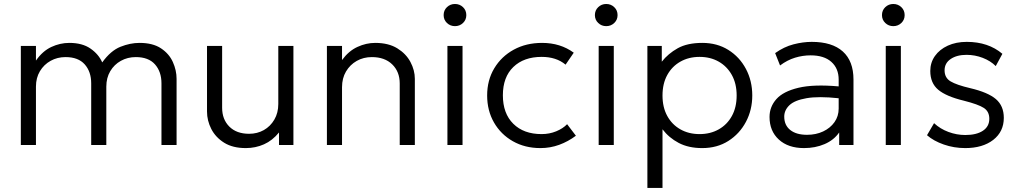

<svg xmlns="http://www.w3.org/2000/svg" viewBox="-20 -710 4988 940"><path d="M82 0V-485H156V-413.5Q188.5 -460 231.2 -480Q274 -500 319.5 -500Q383 -500 423 -472.2Q463 -444.5 480.5 -404.5Q522 -462 569.8 -481Q617.5 -500 663 -500Q728 -500 768 -473.5Q808 -447 826.2 -406.5Q844.5 -366 844.5 -324V0H770.5V-302Q770.5 -359 738.8 -394.8Q707 -430.5 645 -430.5Q604.5 -430.5 571.8 -412.2Q539 -394 519.8 -361.5Q500.5 -329 500.5 -286V0H426.5V-302Q426.5 -359 394.8 -394.8Q363 -430.5 301 -430.5Q260.5 -430.5 227.8 -412.2Q195 -394 175.5 -361.5Q156 -329 156 -286V0Z M1183.5 15Q1119.5 15 1077.5 -11.2Q1035.5 -37.5 1014.5 -78.5Q993.5 -119.5 993.5 -164V-485H1067.5V-182.5Q1067.5 -125.5 1102.8 -90.2Q1138 -55 1199.5 -55Q1239.5 -55 1271.8 -73.2Q1304 -91.5 1323.2 -124.5Q1342.5 -157.5 1342.5 -201V-485H1416.5V0H1346V-61.5Q1314 -22 1272.5 -3.5Q1231 15 1183.5 15Z M1580.5 0V-485H1654.5V-416Q1687 -460.5 1729.8 -480.2Q1772.5 -500 1817 -500Q1882 -500 1925 -473.5Q1968 -447 1989.5 -406.5Q2011 -366 2011 -324V0H1937V-301.5Q1937 -359 1900.2 -394.8Q1863.5 -430.5 1800.5 -430.5Q1759.5 -430.5 1726.5 -411.8Q1693.5 -393 1674 -360Q1654.5 -327 1654.5 -283V0Z M2170.5 0V-485H2244.5V0ZM2207.5 -582Q2184.5 -582 2168.2 -597.5Q2152 -613 2152 -636Q2152 -659.5 2168.2 -675Q2184.5 -690.5 2207.5 -690.5Q2230.5 -690.5 2246.8 -675Q2263 -659.5 2263 -636Q2263 -613 2246.8 -597.5Q2230.5 -582 2207.5 -582Z M2626 15Q2550 15 2491 -18.5Q2432 -52 2398.5 -110.2Q2365 -168.5 2365 -242.5Q2365 -317.5 2399.8 -375.5Q2434.5 -433.5 2495.2 -466.8Q2556 -500 2634 -500Q2723.5 -500 2789 -452L2749 -393.5Q2703.5 -431.5 2632 -431.5Q2544.5 -431.5 2493.2 -382Q2442 -332.5 2442 -243.5Q2442 -154.5 2493 -104Q2544 -53.5 2631.5 -53.5Q2670 -53.5 2703.2 -67.2Q2736.5 -81 2756.5 -102L2799.5 -45.5Q2761.5 -17 2717.8 -1Q2674 15 2626 15Z M2911 0V-485H2985V0ZM2948 -582Q2925 -582 2908.8 -597.5Q2892.5 -613 2892.5 -636Q2892.5 -659.5 2908.8 -675Q2925 -690.5 2948 -690.5Q2971 -690.5 2987.2 -675Q3003.5 -659.5 3003.5 -636Q3003.5 -613 2987.2 -597.5Q2971 -582 2948 -582Z M3149.5 210V-485H3220V-408Q3251 -447.5 3298 -473.8Q3345 -500 3418.5 -500Q3491 -500 3546 -465.5Q3601 -431 3632 -372.5Q3663 -314 3663 -242.5Q3663 -172 3632 -113.5Q3601 -55 3546 -20Q3491 15 3418 15Q3351 15 3303 -10.2Q3255 -35.5 3223.5 -77V210ZM3405 -53.5Q3458 -53.5 3499 -76.8Q3540 -100 3563.2 -142.2Q3586.5 -184.5 3586.5 -242.5Q3586.5 -300.5 3563 -342.8Q3539.5 -385 3498.8 -408.2Q3458 -431.5 3405 -431.5Q3352 -431.5 3311 -408.2Q3270 -385 3246.8 -342.8Q3223.5 -300.5 3223.5 -242.5Q3223.5 -184.5 3246.8 -142.2Q3270 -100 3311 -76.8Q3352 -53.5 3405 -53.5Z M3916.5 15Q3838.5 15 3793 -26.8Q3747.5 -68.5 3747.5 -137.5Q3747.5 -187 3781 -224.8Q3814.5 -262.5 3888.8 -280.2Q3963 -298 4086 -287V-320Q4086 -375 4050.2 -407Q4014.5 -439 3948.5 -439Q3910 -439 3872.2 -427.5Q3834.5 -416 3799 -389.5L3775 -450Q3818.5 -481 3865 -493Q3911.5 -505 3954 -505Q4054 -505 4106.2 -458Q4158.5 -411 4158.5 -320.5V0H4088.5V-61.5Q4062.5 -24 4017 -4.5Q3971.5 15 3916.5 15ZM3819.5 -139Q3819.5 -97 3849 -73.5Q3878.5 -50 3931 -50Q3975 -50 4010 -66.5Q4045 -83 4065.5 -112Q4086 -141 4086 -178.5V-229Q3987 -239.5 3928.5 -229.2Q3870 -219 3844.8 -194.8Q3819.5 -170.5 3819.5 -139Z M4316.5 0V-485H4390.5V0ZM4353.5 -582Q4330.5 -582 4314.2 -597.5Q4298 -613 4298 -636Q4298 -659.5 4314.2 -675Q4330.5 -690.5 4353.5 -690.5Q4376.5 -690.5 4392.8 -675Q4409 -659.5 4409 -636Q4409 -613 4392.8 -597.5Q4376.5 -582 4353.5 -582Z M4705.5 15Q4650.5 15 4600.5 -2.5Q4550.5 -20 4518.5 -48L4553 -107Q4583 -79 4623.5 -64Q4664 -49 4706 -49Q4760.5 -49 4792 -69.8Q4823.5 -90.5 4823.5 -128.5Q4823.5 -164 4796.8 -181.5Q4770 -199 4699 -217Q4612 -238 4573.2 -270.8Q4534.5 -303.5 4534.5 -362.5Q4534.5 -403.5 4557.2 -435.8Q4580 -468 4620.2 -486.5Q4660.5 -505 4713 -505Q4818.5 -505 4887.5 -446.5L4855 -386.5Q4829.5 -412 4791.2 -426.8Q4753 -441.5 4712 -441.5Q4664.5 -441.5 4634.5 -421.2Q4604.5 -401 4604.5 -365.5Q4604.5 -329 4634 -311.5Q4663.5 -294 4729.5 -278.5Q4817 -258 4855.8 -224.8Q4894.5 -191.5 4894.5 -133Q4894.5 -65.5 4842.8 -25.2Q4791 15 4705.5 15Z"/></svg>

Font: Geologica ExtraLight
Style: Regular
Weight: 200
Designer: Sindre Bremnes, Frode Helland
Foundry: Monokrom Skriftforlag AS
Version: Version 1.010; ttfautohint (v1.8.4.7-5d5b);gftools[0.9.28]